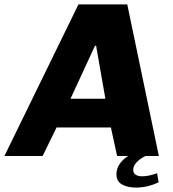

<svg xmlns="http://www.w3.org/2000/svg" viewBox="-65 -706 782 869"><path d="M654 0H465L437 -129H191L128 0H-45L290 -686H511ZM365 -499 254 -259H412L370 -499ZM550 143Q513 143 487.5 129Q462 115 462 83Q462 57 477 35.5Q492 14 515 0H593Q538 29 538 63Q538 78 549.5 85Q561 92 577 92Q608 92 646 78L653 119Q603 143 550 143Z"/></svg>

Font: Chivo ExtraBold Italic
Style: Regular
Weight: 800
Italic angle: -8.05°
Designer: Hector Gatti
Foundry: Omnibus-Type
Version: Version 1.007